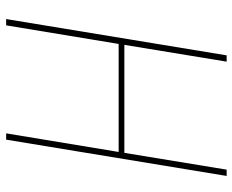

<svg xmlns="http://www.w3.org/2000/svg" viewBox="-88 -688 775 640"><g transform="rotate(90 300.0 -367.5)"><path d="M43 0 164 -735H185L129 -394H489L545 -735H566L445 0H424L486 -375H126L64 0Z"/></g></svg>

Font: Iosevka Thin Extended Oblique
Style: Regular
Weight: 100
Width: 7
Italic angle: -9°
Monospace: yes
Designer: Belleve Invis
Foundry: Belleve Invis
Version: Version 32.5.0; ttfautohint (v1.8.4)